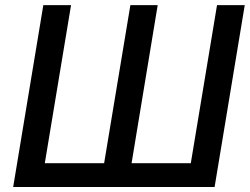

<svg xmlns="http://www.w3.org/2000/svg" viewBox="-20 -748 1000 768"><path d="M153.3 -727.5H264.2L159.2 -95.2H396.5L501.5 -727.5H610.8L506.3 -95.2H743.2L848.1 -727.5H959L838.4 0H32.7Z"/></svg>

Font: Inter 18pt Medium
Style: Italic
Weight: 500
Italic angle: -9.3988°
Designer: Rasmus Andersson
Foundry: rsms
Version: Version 4.001;git-66647c0bb